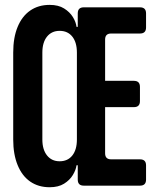

<svg xmlns="http://www.w3.org/2000/svg" viewBox="-20 -760 640 786"><path d="M183.3 6.5Q137.1 6.5 103.5 -16.8Q70 -40.1 52.1 -84.3Q34.1 -128.4 34.1 -188.8V-544.7Q34.1 -606.1 52.1 -649.7Q70 -693.4 103.5 -716.7Q137.1 -740 183.3 -740Q218.9 -740 242.2 -725.5Q265.5 -711 278.2 -690.5Q290.9 -670 293.3 -650H298.3V-705.3Q298.3 -730 323 -730H553.2Q577.9 -730 577.9 -705.3V-647.5Q577.9 -622.8 553.2 -622.8H435Q410.3 -622.8 410.3 -598.2V-429.1H528.2Q552.9 -429.1 552.9 -404.4V-346.1Q552.9 -321.4 528.2 -321.4H410.3V-132.4Q410.3 -107.7 435 -107.7H553.2Q577.9 -107.7 577.9 -83.1V-24.7Q577.9 0 553.2 0H323Q298.3 0 298.3 -24.7V-83.5H293.3Q290.9 -64.5 278.2 -43.5Q265.5 -22.5 242.2 -8Q218.9 6.5 183.3 6.5ZM224.1 -99.8Q257.3 -99.8 276.1 -123.5Q294.8 -147.1 294.8 -188.8V-544.7Q294.8 -586.4 276.1 -610Q257.3 -633.7 224.1 -633.7Q191.5 -633.7 172.4 -610Q153.4 -586.4 153.4 -544.7V-188.8Q153.4 -147.7 172.4 -123.8Q191.5 -99.8 224.1 -99.8Z"/></svg>

Font: Pitagon Sans Mono
Style: Regular
Weight: 400
Monospace: yes
Designer: Travis Tran
Foundry: Pitagon
Version: Version 1.001;gftools[0.9.26]